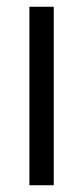

<svg xmlns="http://www.w3.org/2000/svg" viewBox="-20 -548 247 568"><path d="M67 0V-528H139V0Z"/></svg>

Font: Bricolage Grotesque 12pt Condensed Light
Style: Regular
Weight: 300
Width: 3
Designer: Mathieu Triay
Foundry: Atelier Triay
Version: Version 1.001; ttfautohint (v1.8.4.7-5d5b);gftools[0.9.33.de